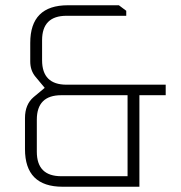

<svg xmlns="http://www.w3.org/2000/svg" viewBox="-20 -710 690 730"><path d="M75 -143V-261Q75 -313 108 -341L150 -376L115 -418Q95 -442 95 -476V-547Q95 -690 238 -690H432L460 -669V-650H233Q140 -650 140 -557V-481Q140 -388 233 -388H610V-348H510V0H218Q75 0 75 -143ZM120 -133Q120 -40 213 -40H465V-348H213Q120 -348 120 -255Z"/></svg>

Font: Oxanium ExtraLight ExtraLight
Style: Regular
Weight: 250
Version: Version 2.000